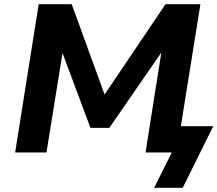

<svg xmlns="http://www.w3.org/2000/svg" viewBox="-20 -725 1034 913"><path d="M713 168 797 0H672L747 -474L745 -472L500 -117H410L278 -471H277L201 0H52L164 -705H321L479 -271L475 -272L767 -705H933L840 -125H994L849 168Z"/></svg>

Font: Nunito Sans 7pt ExtraBold
Style: Italic
Weight: 800
Italic angle: -9°
Designer: Vernon Adams
Foundry: Vernon Adams
Version: Version 3.101;gftools[0.9.27]